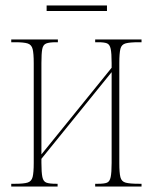

<svg xmlns="http://www.w3.org/2000/svg" viewBox="-20 -680 558 700"><path d="M150 -640V-660H370V-640ZM21 0V-10H36Q67 -10 81 -14.5Q95 -19 99 -35Q103 -51 103 -86V-450Q103 -485 99 -501Q95 -517 81 -521.5Q67 -526 36 -526H21V-536H191V-526H184Q160 -526 148.5 -521.5Q137 -517 134 -501Q131 -485 131 -450V-117L387 -433V-450Q387 -486 383.5 -502Q380 -518 370 -522Q360 -526 338 -526H327V-536H496V-526H486Q454 -526 438.5 -522Q423 -518 419 -502Q415 -486 415 -450V-85Q415 -50 419 -34Q423 -18 438.5 -14Q454 -10 486 -10H496V0H327V-10H338Q360 -10 370 -14Q380 -18 383.5 -34.5Q387 -51 387 -86V-417L131 -101V-86Q131 -51 134.5 -34.5Q138 -18 149.5 -14Q161 -10 184 -10H190V0Z"/></svg>

Font: Noto Serif Display ExtraCondensed Thin
Style: Regular
Weight: 100
Width: 2
Designer: Monotype Design Team
Foundry: Monotype Imaging Inc.
Version: Version 2.009